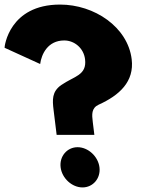

<svg xmlns="http://www.w3.org/2000/svg" viewBox="-35 -820 725 840"><path d="M230.2 -88C236.1 -40 280 0 326 0C372 0 406.1 -40 400.2 -88C394.3 -136 350.4 -176 304.4 -176C258.4 -176 224.3 -136 230.2 -88ZM140.7 -540C146.4 -583 174 -643 246 -643C291 -643 331.2 -609 337.1 -561C345.8 -490 289.2 -487 233 -448C191.6 -419 194 -383 199.4 -339L212.8 -230H377.8L370.9 -286C366.8 -319 364.4 -347 396.6 -362C487.5 -403 553.2 -463 541.1 -561C523.8 -702 377.8 -800 227.8 -800C4.8 -800 -15.6 -616 -15 -611Z"/></svg>

Font: Hussar
Style: BdOpOblOne
Weight: 700
Foundry: Cannot Into Space Fonts
Version: Version 2.00